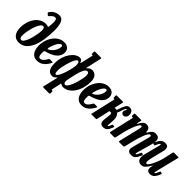

<svg xmlns="http://www.w3.org/2000/svg" viewBox="101 -1866 3192 3192"><g transform="rotate(45 1697.0 -270.0)"><path d="M0 -183Q0 -252 18.8 -314.5Q37.5 -377 72.5 -425.5Q107.5 -474 155.2 -502Q203 -530 261 -530Q277.5 -530 287.8 -528Q298 -526 304.5 -523.5Q319.5 -518 322.8 -520Q326 -522 328.5 -543Q333 -588 334.2 -627.5Q335.5 -667 327 -691.2Q318.5 -715.5 294.5 -715.5Q273 -715.5 252.5 -701.2Q232 -687 211.5 -661.5Q194.5 -640.5 181.5 -652L156 -675.5Q148 -682.5 150.5 -690Q153 -697.5 161 -707.5Q194 -750.5 234.5 -770.2Q275 -790 319.5 -790Q381 -790 410 -731.5Q439 -673 439 -554.5Q439 -437 423 -334.8Q407 -232.5 373.2 -155Q339.5 -77.5 286.2 -33.8Q233 10 158 10Q99.5 10 65 -17.8Q30.5 -45.5 15.2 -89.5Q0 -133.5 0 -183ZM118.5 -117.5Q118.5 -48.5 158 -48.5Q181 -48.5 201.5 -76.2Q222 -104 238.8 -147.8Q255.5 -191.5 267.5 -240.5Q279.5 -289.5 286 -333Q292.5 -376.5 292.5 -402.5Q292.5 -471.5 256 -471.5Q233 -471.5 212.5 -445.5Q192 -419.5 174.8 -377.8Q157.5 -336 144.8 -288Q132 -240 125.2 -194.8Q118.5 -149.5 118.5 -117.5Z M430.5 -184.5Q430.5 -259 451.8 -322Q473 -385 509.8 -431.8Q546.5 -478.5 593.5 -504.2Q640.5 -530 692.5 -530Q752 -530 786.5 -499.2Q821 -468.5 821 -414.5Q821 -367.5 800 -331.8Q779 -296 744 -270.2Q709 -244.5 666.2 -227Q623.5 -209.5 579 -198Q565.5 -194.5 561 -188.5Q556.5 -182.5 556 -163.5Q549 -51 597.5 -51Q631.5 -51 657.8 -78.8Q684 -106.5 706 -147.5Q710 -155 715 -157Q720 -159 732 -159H772Q789 -159 792.2 -155.5Q795.5 -152 789 -138.5Q769 -99 741.2 -65.2Q713.5 -31.5 674.5 -10.8Q635.5 10 583 10Q531.5 10 497.8 -16.8Q464 -43.5 447.2 -87.8Q430.5 -132 430.5 -184.5ZM589 -256Q622.5 -271.5 650.5 -301.2Q678.5 -331 695.2 -367.5Q712 -404 712.5 -440Q713 -470 689.5 -470Q670.5 -470 649 -446Q627.5 -422 607.8 -380Q588 -338 574.5 -285Q570.5 -267.5 572.2 -258.8Q574 -250 589 -256Z M824.5 -171.5Q824.5 -247.5 845 -313Q865.5 -378.5 899.5 -427.8Q933.5 -477 974.8 -504.5Q1016 -532 1057 -532Q1085.5 -532 1099 -517Q1112.5 -502 1118 -484.5Q1122.5 -471.5 1126.5 -474.8Q1130.5 -478 1133.5 -491.5L1179 -689.5Q1182 -703 1179.5 -706.5Q1177 -710 1168.5 -710H1164Q1156 -710 1154.2 -715.2Q1152.5 -720.5 1152.5 -730.5V-762.5Q1152.5 -773 1154.8 -776.5Q1157 -780 1167 -780H1298.5Q1312.5 -780 1315 -777Q1317.5 -774 1315 -762.5L1257 -506Q1253 -490 1254.2 -483.8Q1255.5 -477.5 1271 -494.5Q1307 -532 1351 -532Q1400 -532 1435.5 -495.2Q1471 -458.5 1471 -372.5Q1471 -301.5 1452 -232.5Q1433 -163.5 1397.2 -107.8Q1361.5 -52 1311.2 -18.8Q1261 14.5 1199 14.5Q1189.5 14.5 1180.2 11.8Q1171 9 1160 1.5Q1150.5 -4.5 1145.5 -6.2Q1140.5 -8 1137.5 6.5L1104 160Q1101.5 171 1102 175.5Q1102.5 180 1111.5 180H1113Q1124 180 1127.2 183.2Q1130.5 186.5 1130.5 197.5V227Q1130.5 241 1127.5 245.5Q1124.5 250 1110.5 250H993Q974.5 250 969.2 247Q964 244 967 230.5L1025.5 -14.5Q1028.5 -27.5 1024.5 -30.2Q1020.5 -33 1009 -18.5Q993 0 975.2 6.5Q957.5 13 940.5 13Q910 13 883.5 -3.2Q857 -19.5 840.8 -59.8Q824.5 -100 824.5 -171.5ZM1105 -395.5Q1105 -423.5 1097.8 -448.5Q1090.5 -473.5 1071 -473.5Q1055 -473.5 1037.8 -448.2Q1020.5 -423 1004.2 -382Q988 -341 975 -293.8Q962 -246.5 954.2 -201.8Q946.5 -157 946.5 -124.5Q946.5 -90.5 951.2 -70Q956 -49.5 972.5 -49.5Q989 -49.5 1007.2 -77.5Q1025.5 -105.5 1043 -149.2Q1060.5 -193 1074.2 -241.2Q1088 -289.5 1096.2 -331Q1104.5 -372.5 1105 -395.5ZM1167 -95.5Q1166 -37.5 1201.5 -37.5Q1222 -37.5 1242.5 -65Q1263 -92.5 1281.2 -136Q1299.5 -179.5 1313.8 -229Q1328 -278.5 1336.2 -323.8Q1344.5 -369 1344.5 -398Q1344.5 -424.5 1335.2 -442.2Q1326 -460 1305.5 -460Q1274 -460 1247.8 -408.5Q1221.5 -357 1202 -272L1171 -129Q1169 -120.5 1168.2 -112.2Q1167.5 -104 1167 -95.5Z M1478.5 -184.5Q1478.5 -259 1499.8 -322Q1521 -385 1557.8 -431.8Q1594.5 -478.5 1641.5 -504.2Q1688.5 -530 1740.5 -530Q1800 -530 1834.5 -499.2Q1869 -468.5 1869 -414.5Q1869 -367.5 1848 -331.8Q1827 -296 1792 -270.2Q1757 -244.5 1714.2 -227Q1671.5 -209.5 1627 -198Q1613.5 -194.5 1609 -188.5Q1604.5 -182.5 1604 -163.5Q1597 -51 1645.5 -51Q1679.5 -51 1705.8 -78.8Q1732 -106.5 1754 -147.5Q1758 -155 1763 -157Q1768 -159 1780 -159H1820Q1837 -159 1840.2 -155.5Q1843.5 -152 1837 -138.5Q1817 -99 1789.2 -65.2Q1761.5 -31.5 1722.5 -10.8Q1683.5 10 1631 10Q1579.5 10 1545.8 -16.8Q1512 -43.5 1495.2 -87.8Q1478.5 -132 1478.5 -184.5ZM1637 -256Q1670.5 -271.5 1698.5 -301.2Q1726.5 -331 1743.2 -367.5Q1760 -404 1760.5 -440Q1761 -470 1737.5 -470Q1718.5 -470 1697 -446Q1675.5 -422 1655.8 -380Q1636 -338 1622.5 -285Q1618.5 -267.5 1620.2 -258.8Q1622 -250 1637 -256Z M2270.5 -103Q2246 -38 2217.8 -11.8Q2189.5 14.5 2146 14.5Q2101 14.5 2082.8 -12.5Q2064.5 -39.5 2070 -88.5L2076 -146Q2079.5 -179 2082.2 -202Q2085 -225 2079 -243Q2075.5 -254 2067.5 -252Q2064.5 -251.5 2061.5 -251Q2058.5 -250.5 2054.5 -250.5Q2050.5 -250.5 2047.5 -251Q2044.5 -251.5 2042 -252Q2033.5 -254 2031.5 -246.5L1979.5 -15Q1977.5 -5.5 1975.8 -2.8Q1974 0 1962 0H1870Q1852.5 0 1852.5 -4.2Q1852.5 -8.5 1856 -22L1950.5 -431Q1953 -443 1952.2 -446.5Q1951.5 -450 1942.5 -450H1937.5Q1928 -450 1926 -453.8Q1924 -457.5 1924 -468V-501Q1924 -512.5 1926.8 -516.2Q1929.5 -520 1941 -520H2072.5Q2085.5 -520 2088.2 -515Q2091 -510 2088.5 -498L2060 -374.5Q2057 -360 2055.8 -353.8Q2054.5 -347.5 2060 -349Q2068 -351 2074.5 -351Q2079 -351 2082.5 -350.2Q2086 -349.5 2088 -348.5Q2092.5 -347 2096.5 -347Q2100.5 -347 2106 -358Q2110 -365 2113.2 -373.8Q2116.5 -382.5 2120 -393.5Q2141 -459 2163.2 -496Q2185.5 -533 2229.5 -533Q2274 -533 2293.8 -503.5Q2313.5 -474 2313.5 -438.5Q2313.5 -406.5 2294 -383.5Q2274.5 -360.5 2248 -360.5Q2224.5 -360.5 2211 -375.2Q2197.5 -390 2198 -413Q2198 -437 2207.8 -446Q2217.5 -455 2218 -466Q2218 -476.5 2210.5 -476.5Q2200.5 -476.5 2188.5 -452.2Q2176.5 -428 2161 -371.5Q2157.5 -360.5 2153.5 -351.2Q2149.5 -342 2145 -334Q2140 -325.5 2141.8 -322.2Q2143.5 -319 2150.5 -311.5Q2177.5 -282.5 2184.8 -245.5Q2192 -208.5 2186.5 -149L2181 -84.5Q2179.5 -67.5 2181.8 -62.2Q2184 -57 2189.5 -57Q2196 -57 2205.2 -74.2Q2214.5 -91.5 2224 -118.5Q2228 -129.5 2232.2 -130.8Q2236.5 -132 2245.5 -130L2263.5 -126Q2271 -124.5 2272.8 -119.8Q2274.5 -115 2270.5 -103Z M2373.5 -520H2494.5Q2511 -520 2515.5 -517.8Q2520 -515.5 2517 -501.5L2503.5 -449.5Q2499 -429.5 2504.2 -426.2Q2509.5 -423 2520.5 -445.5Q2538 -480.5 2562.5 -506.2Q2587 -532 2625 -532Q2668 -532 2687.8 -510Q2707.5 -488 2710 -453.5Q2712.5 -432.5 2718 -431.8Q2723.5 -431 2734 -450.5Q2756.5 -491 2781.8 -511.5Q2807 -532 2842.5 -532Q2881 -532 2904.8 -515Q2928.5 -498 2932.5 -456.2Q2936.5 -414.5 2915 -341L2848.5 -104.5Q2846.5 -97 2843.2 -82.5Q2840 -68 2840 -64.5Q2840 -53.5 2846.5 -53.5Q2856.5 -53.5 2867.5 -74.5Q2878.5 -95.5 2893 -129.5Q2896.5 -137.5 2900 -140Q2903.5 -142.5 2912.5 -140L2929 -134.5Q2939 -132 2940.5 -128.2Q2942 -124.5 2937.5 -113Q2922 -76 2905.2 -47.5Q2888.5 -19 2864 -3Q2839.5 13 2801.5 13Q2764.5 13 2742.2 -4Q2720 -21 2720 -56.5Q2720 -66 2722.2 -78.8Q2724.5 -91.5 2727.5 -102L2786 -324Q2797 -363 2804.5 -392.2Q2812 -421.5 2810.8 -437.8Q2809.5 -454 2793 -454Q2776 -454 2758 -427.5Q2740 -401 2722.5 -357.5Q2705 -314 2689.2 -261.8Q2673.5 -209.5 2661.5 -158.5L2628 -20.5Q2625 -8.5 2620.8 -4.2Q2616.5 0 2601 0H2523Q2502 0 2500.2 -4.5Q2498.5 -9 2502.5 -26.5L2576.5 -332.5Q2590.5 -388.5 2595.5 -421.2Q2600.5 -454 2576.5 -454Q2563.5 -454 2546.2 -429Q2529 -404 2510.8 -362.2Q2492.5 -320.5 2476 -269.5Q2459.5 -218.5 2448 -167L2415 -22.5Q2412 -9 2408 -4.5Q2404 0 2387 0H2314Q2290.5 0 2288.5 -5.2Q2286.5 -10.5 2291 -29L2383 -425.5Q2386.5 -441.5 2387 -445.8Q2387.5 -450 2377.5 -450H2375Q2362 -450 2357.8 -453Q2353.5 -456 2353.5 -471V-496.5Q2353.5 -511 2356.2 -515.5Q2359 -520 2373.5 -520Z M2927.5 -403.5Q2950.5 -463.5 2981.8 -498.2Q3013 -533 3065 -533Q3117 -533 3133 -500.8Q3149 -468.5 3136 -418L3081 -196Q3066 -138 3067 -102.2Q3068 -66.5 3089 -66.5Q3102.5 -66.5 3122 -91.5Q3141.5 -116.5 3162 -158Q3182.5 -199.5 3200.5 -249.5Q3218.5 -299.5 3230 -349.5L3265 -505Q3266.5 -512.5 3269.5 -516.2Q3272.5 -520 3281.5 -520H3376.5Q3388 -520 3390.8 -518.2Q3393.5 -516.5 3391 -507L3292 -105Q3288 -89 3284.5 -71.2Q3281 -53.5 3289.5 -53.5Q3300.5 -53.5 3311.5 -74.2Q3322.5 -95 3337.5 -130Q3341 -137.5 3343.8 -140.2Q3346.5 -143 3356.5 -140L3374 -135Q3382.5 -132.5 3384 -128.5Q3385.5 -124.5 3382.5 -115.5Q3359 -55 3328.2 -20.2Q3297.5 14.5 3245 14.5Q3198.5 14.5 3183.2 -13.2Q3168 -41 3176 -79L3182 -105Q3184 -115 3180.8 -115.8Q3177.5 -116.5 3173.5 -109Q3146.5 -59 3114.2 -23.5Q3082 12 3034 12Q3004 12 2979.5 -5Q2955 -22 2947.2 -63.5Q2939.5 -105 2960 -179L3020.5 -414Q3022.5 -420.5 3025.5 -432.8Q3028.5 -445 3028.8 -455Q3029 -465 3022.5 -465Q3011.5 -465 2999.2 -444.2Q2987 -423.5 2971.5 -387Q2969 -380.5 2966 -377.8Q2963 -375 2953.5 -378L2934.5 -384Q2926.5 -386.5 2925.5 -390.5Q2924.5 -394.5 2927.5 -403.5Z"/></g></svg>

Font: Besley* Condensed Semi
Style: Italic
Weight: 600
Width: 3
Italic angle: -13°
Designer: Owen Earl
Foundry: indestructible type*
Version: Version 3.000; ttfautohint (v1.8.3)